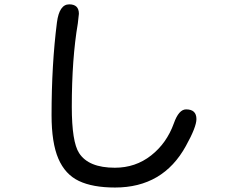

<svg xmlns="http://www.w3.org/2000/svg" viewBox="-20 -798 1040 871"><path d="M213.9 -275.4Q213.9 -504.9 238.3 -696.3Q249 -778.3 293.9 -778.3Q337.9 -778.3 337.9 -735.4L333 -691.4Q305.7 -531.2 305.7 -313.5Q305.7 -154.3 338.9 -103.5Q381.8 -37.1 501 -37.1Q594.7 -37.1 665.5 -92.8Q736.3 -148.4 768.6 -238.3Q791 -301.8 824.2 -301.8Q871.1 -301.8 871.1 -257.8Q871.1 -221.7 823.2 -135.7Q719.7 52.7 502 52.7Q400.4 52.7 337.9 22.9Q275.4 -6.8 244.6 -78.6Q213.9 -150.4 213.9 -275.4Z"/></svg>

Font: jf-openhuninn-2.0
Style: Regular
Weight: 400
Designer: [Kosugi Maru]
Designed by MOTOYA      

[Varela Round]
Joe Prince (Latin component); Avraham Cornfeld (Hebrew component)
Foundry: justfont CO.,LTD.
Version: 2.0